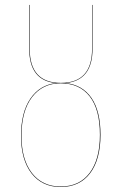

<svg xmlns="http://www.w3.org/2000/svg" viewBox="-20 -747 491 776"><path d="M245.6 -411.1Q313 -404.3 349.6 -351.3Q386.2 -298.3 386.2 -202.1Q386.2 -102.1 344 -46.6Q301.8 8.8 225.1 8.8Q150.4 8.8 107.7 -45.9Q64.9 -100.6 64.9 -198.2Q64.9 -293 102.8 -348.4Q140.6 -403.8 206.1 -411.1Q98.1 -421.4 98.1 -549.8V-727.1H100.1V-549.8Q100.1 -412.1 226.1 -412.1Q352.1 -412.1 352.1 -549.8V-727.1H354V-549.8Q354 -421.9 245.6 -411.1ZM225.1 6.8Q300.8 6.8 342.3 -48.1Q383.8 -103 383.8 -202.1Q383.8 -304.7 342.5 -357.4Q301.3 -410.2 225.1 -410.2Q152.3 -410.2 109.6 -354.5Q66.9 -298.8 66.9 -198.2Q66.9 -102.1 109.1 -47.6Q151.4 6.8 225.1 6.8Z"/></svg>

Font: Fira Sans Compressed Two
Style: Regular
Weight: 100
Width: 1
Designer: Carrois Corporate & Edenspiekermann AG
Foundry: Carrois Corporate GbR & Edenspiekermann AG
Version: Version 4.203;PS 004.203;hotconv 1.0.88;makeotf.lib2.5.64775